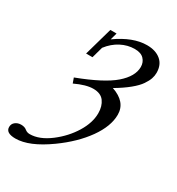

<svg xmlns="http://www.w3.org/2000/svg" viewBox="-252 -545 835 904"><g transform="rotate(30 165.0 -92.5)"><path d="M-33.7 252.9Q-86.4 252.9 -86.4 220.2Q-86.4 203.1 -73.5 192.9Q-60.5 182.6 -42 182.6Q-22.5 182.6 -11.2 192.4Q-0.5 201.2 14.2 201.2Q66.4 201.2 123.5 157.7Q177.7 116.2 211.4 61.3Q245.1 6.3 245.1 -45.4Q245.1 -83.5 226.8 -108.6Q208.5 -133.8 168 -133.8Q128.4 -133.8 70.8 -106.4L61 -133.8Q196.8 -185.1 253.2 -234.1Q309.6 -283.2 309.6 -334Q309.6 -359.4 293.2 -376.5Q276.9 -393.6 243.2 -393.6Q205.1 -393.6 169.2 -375Q133.3 -356.4 106.4 -321.3L89.4 -260.3H54.7L98.1 -413.6H131.8L121.6 -376Q208.5 -438 284.2 -438Q331.1 -438 359.4 -414.6Q387.7 -391.1 387.7 -347.2Q387.7 -331.1 382.3 -315.2Q377 -299.3 363 -278.6Q349.1 -257.8 319.1 -233.2Q289.1 -208.5 245.1 -182.6Q328.1 -154.3 328.1 -85Q328.1 -22.5 278.1 47.9Q228 118.2 143.1 179.2Q40.5 252.9 -33.7 252.9Z"/></g></svg>

Font: Elstob 14pt
Style: Italic
Weight: 400
Italic angle: -20°
Designer: Peter S. Baker
Version: Version 1.015